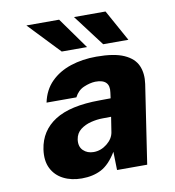

<svg xmlns="http://www.w3.org/2000/svg" viewBox="-82 -796 798 878"><g transform="rotate(-10 317.0 -356.5)"><path d="M228 10Q179.5 10 142.8 -8.8Q106 -27.5 88 -63.5Q70 -99.5 77.5 -151.5Q90 -236 161.2 -281.5Q232.5 -327 369.5 -327.5L420.5 -328L424 -354.5Q433.5 -416 364 -415Q339 -414 310.8 -402Q282.5 -390 267 -359.5H128.5Q140.5 -417 177.5 -454Q214.5 -491 269.2 -509Q324 -527 389 -527Q471.5 -527 517.2 -506.5Q563 -486 578.8 -449.5Q594.5 -413 587.5 -365L532.5 0H392.5L390.5 -85Q357.5 -30.5 318.8 -10.2Q280 10 228 10ZM302 -99.5Q335.5 -99.5 363.8 -122Q392 -144.5 397 -174L408 -244.5L367.5 -244Q342.5 -244 314.2 -237Q286 -230 265 -213.8Q244 -197.5 239.5 -169Q235 -136 253.8 -117.8Q272.5 -99.5 302 -99.5ZM466.5 -723 547 -577.5H430L320 -723ZM251 -723 355 -577.5H237.5L99 -723Z"/></g></svg>

Font: Public Sans ExtraBold
Style: Italic
Weight: 800
Italic angle: -8°
Designer: The Public Sans project authors (U.S. Web Design System). Libre Franklin designed by Pablo Impallari and Rodrigo Fuenzal
Version: Version 1.007; ttfautohint (v1.8.1) -l 8 -r 50 -G 200 -x 14 